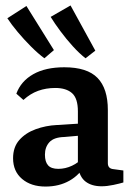

<svg xmlns="http://www.w3.org/2000/svg" viewBox="-20 -677 490 705"><path d="M147 8Q94 8 61 -20Q28 -48 28 -96Q28 -137 51 -163Q74 -189 111 -202.5Q148 -216 189 -218L285 -224V-180L216 -174Q178 -173 161.5 -155Q145 -137 145 -109Q145 -83 156.5 -70Q168 -57 194 -57Q220 -57 244.5 -68.5Q269 -80 283 -98L293 -73Q273 -35 235 -13.5Q197 8 147 8ZM40 -333Q57 -379 102 -404.5Q147 -430 216 -430Q300 -430 338 -391Q376 -352 376 -273V-78Q376 -58 396 -56L433 -51V-7Q420 -3 396.5 2Q373 7 353 7Q317 7 294.5 -10Q272 -27 266 -66V-268Q266 -316 244.5 -335Q223 -354 183 -354Q149 -354 120 -343.5Q91 -333 66 -310ZM330 -491 294 -463Q271 -481 247 -507.5Q223 -534 201.5 -563Q180 -592 166 -615L239 -657ZM178 -493 143 -463Q120 -480 94 -506Q68 -532 45 -559.5Q22 -587 7 -610L77 -655Z"/></svg>

Font: Yrsa SemiBold
Style: Regular
Weight: 600
Version: Version 2.004